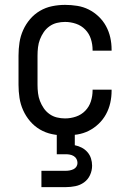

<svg xmlns="http://www.w3.org/2000/svg" viewBox="-20 -548 540 788"><path d="M247 8Q220 8 193.5 2.5Q167 -3 144 -16.5Q121 -30 103.5 -50.5Q86 -71 75 -95.5Q64 -120 60 -146.5Q56 -173 56 -200V-320Q56 -347 60 -373.5Q64 -400 75 -424.5Q86 -449 103.5 -469.5Q121 -490 144 -503.5Q167 -517 193.5 -522.5Q220 -528 247 -528Q272 -528 297 -524Q322 -520 344 -509Q366 -498 384.5 -480.5Q403 -463 415 -441Q427 -419 432.5 -394.5Q438 -370 438 -345V-340H360V-343Q360 -366 353 -388Q346 -410 330 -426.5Q314 -443 292 -450.5Q270 -458 247 -458Q230 -458 213.5 -454Q197 -450 183 -440Q169 -430 159.5 -416Q150 -402 144 -386.5Q138 -371 136 -354Q134 -337 134 -320V-200Q134 -183 136 -166Q138 -149 144 -133.5Q150 -118 159.5 -104Q169 -90 183 -80Q197 -70 213.5 -66Q230 -62 247 -62Q270 -62 292 -69.5Q314 -77 330 -93.5Q346 -110 353 -132Q360 -154 360 -177V-180H438V-175Q438 -150 432.5 -125.5Q427 -101 415 -79Q403 -57 384.5 -39.5Q366 -22 344 -11Q322 0 297 4Q272 8 247 8ZM250 220H150V153H250Q258 153 266 151.5Q274 150 281.5 146.5Q289 143 293.5 136Q298 129 298 121Q298 112 294 104.5Q290 97 282.5 92.5Q275 88 266.5 86.5Q258 85 250 85H213V-62H287V48Q302 51 315.5 58Q329 65 339 76.5Q349 88 353.5 102.5Q358 117 358 132Q358 152 349.5 170.5Q341 189 325 200.5Q309 212 289.5 216Q270 220 250 220Z"/></svg>

Font: Iosevka Term
Style: Regular
Weight: 400
Monospace: yes
Designer: Belleve Invis
Foundry: Belleve Invis
Version: Version 30.0.1